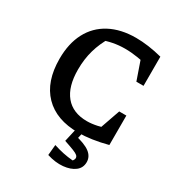

<svg xmlns="http://www.w3.org/2000/svg" viewBox="-210 -813 1102 1186"><g transform="rotate(30 341.0 -219.5)"><path d="M395 10Q238 10 152.5 -78Q67 -166 67 -328Q67 -437 108 -515Q149 -593 227 -634.5Q305 -676 413 -676Q455 -676 502.5 -669.5Q550 -663 600 -650L571 -554Q525 -569 478.5 -576.5Q432 -584 386 -584Q344 -584 302.5 -576Q261 -568 221 -552L272 -590Q236 -531 217.5 -466.5Q199 -402 199 -327Q199 -206 252 -142Q305 -78 406 -78Q439 -78 478.5 -86.5Q518 -95 565 -112L600 -20Q485 10 395 10ZM475 -18 549 -230H600V-20ZM549 -442 476 -652 600 -650V-442ZM304 222 311 147Q348 159 381.5 166Q415 173 451 176Q455 172 458 165.5Q461 159 461 154Q461 144 452.5 136Q444 128 420 118.5Q396 109 351 94L381 31Q462 49 497 75.5Q532 102 532 142Q532 183 500.5 207Q469 231 417 236Q365 241 304 222ZM376 -16H423L398 94H351Z"/></g></svg>

Font: Piazzolla Thin
Style: Bold
Weight: 700
Version: Version 2.005